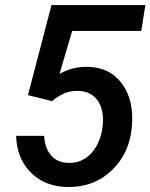

<svg xmlns="http://www.w3.org/2000/svg" viewBox="-20 -731 596 761"><path d="M90.8 -354 184.1 -710.9H556.2L540 -608.4H266.1L215.8 -438Q265.6 -466.3 324.2 -466.3Q414.6 -465.3 463.1 -399.9Q511.7 -334.5 502.9 -230.5Q494.1 -123.5 422.9 -55.7Q351.6 12.2 246.6 10.3Q157.7 8.3 102.3 -46.9Q46.9 -102.1 43.9 -192.4H154.8Q158.2 -142.6 182.9 -114.5Q207.5 -86.4 252 -85.4Q306.2 -84 343 -125Q379.9 -166 387.2 -234.4Q393.1 -294.9 367.2 -332.3Q341.3 -369.6 290 -370.6Q258.8 -371.6 234.1 -360.6Q209.5 -349.6 186 -330.1Z"/></svg>

Font: Roboto Medium
Style: Italic
Weight: 500
Italic angle: -12°
Designer: Google
Version: Version 2.134; 2016